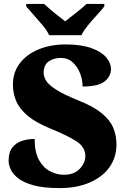

<svg xmlns="http://www.w3.org/2000/svg" viewBox="-20 -951 645 981"><path d="M284 10Q203 10 152 -4Q101 -18 73 -40Q45 -62 34.5 -86Q24 -110 24 -129Q24 -174 43.5 -198Q63 -222 93 -231.5Q123 -241 157 -241Q157 -173 179.5 -133Q202 -93 236.5 -75.5Q271 -58 306 -58Q359 -58 387.5 -88.5Q416 -119 416 -153Q416 -201 368.5 -230.5Q321 -260 240 -293Q164 -324 122 -359Q80 -394 63 -434Q46 -474 46 -518Q46 -582 81.5 -628Q117 -674 178 -699Q239 -724 315 -724Q396 -724 447.5 -705Q499 -686 523 -657.5Q547 -629 547 -598Q547 -561 514.5 -535Q482 -509 402 -509Q402 -543 389 -576.5Q376 -610 351.5 -632.5Q327 -655 291 -655Q254 -655 228.5 -637Q203 -619 203 -579Q203 -559 216 -538Q229 -517 267.5 -492.5Q306 -468 380 -438Q456 -408 498.5 -373.5Q541 -339 558 -299.5Q575 -260 575 -212Q575 -147 539.5 -97Q504 -47 438.5 -18.5Q373 10 284 10ZM231 -771Q221 -794 199 -820.5Q177 -847 153.5 -873Q130 -899 114 -918V-931H205Q216 -921 235.5 -904Q255 -887 276.5 -870.5Q298 -854 313 -842Q328 -854 349.5 -870.5Q371 -887 391.5 -904Q412 -921 422 -931H513V-918Q498 -899 474 -873Q450 -847 428.5 -820.5Q407 -794 396 -771Z"/></svg>

Font: Noto Serif Devanagari Black
Style: Regular
Weight: 900
Designer: Universal Thirst, Indian Type Foundry and the Monotype Design Team
Foundry: Monotype Imaging Inc.
Version: Version 2.004; ttfautohint (v1.8.4.7-5d5b)